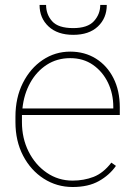

<svg xmlns="http://www.w3.org/2000/svg" viewBox="-20 -747 544 777"><path d="M273.9 9.8Q210 9.8 157.2 -23.9Q104.5 -57.6 73.5 -116.9Q42.5 -176.3 42.5 -252.9V-274.4Q42.5 -351.6 72.5 -411.1Q102.5 -470.7 152.8 -504.4Q203.1 -538.1 264.2 -538.1Q322.8 -538.1 368.2 -509.8Q413.6 -481.4 439.2 -430.7Q464.8 -379.9 464.8 -312.5V-281.7H68.8Q68.8 -278.3 68.8 -274.4V-252.9Q68.8 -187 95.9 -133.3Q123 -79.6 169.4 -47.9Q215.8 -16.1 273.9 -16.1Q319.3 -16.1 358.6 -31.2Q397.9 -46.4 430.7 -88.9L449.2 -75.7Q422.9 -38.1 380.1 -14.2Q337.4 9.8 273.9 9.8ZM264.2 -511.7Q210.9 -511.7 169.4 -484.9Q127.9 -458 102.3 -411.9Q76.7 -365.7 70.8 -308.1H438.5V-314.5Q438.5 -367.7 417 -412.4Q395.5 -457 356.4 -484.4Q317.4 -511.7 264.2 -511.7ZM385.7 -727.1H412.1Q412.1 -673.8 376.2 -639.9Q340.3 -606 276.4 -606Q212.9 -606 176.5 -639.9Q140.1 -673.8 140.1 -727.1H166.5Q166.5 -688.5 191.2 -660.9Q215.8 -633.3 276.4 -633.3Q334.5 -633.3 360.1 -661.4Q385.7 -689.5 385.7 -727.1Z"/></svg>

Font: Vazirmatn RD UI Thin
Style: Regular
Weight: 100
Designer: Saber Rastikerdar
Foundry: Saber Rastikerdar
Version: Version 33.003